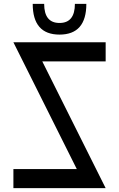

<svg xmlns="http://www.w3.org/2000/svg" viewBox="-20 -980 620 1000"><path d="M530.3 -759.8Q530.3 -726.6 530.3 -660.2Q419.9 -660.2 200.2 -660.2Q309.6 -440.4 530.3 0Q370.1 0 49.8 0Q49.8 -33.2 49.8 -99.6Q160.2 -99.6 379.9 -99.6Q269.5 -320.3 49.8 -759.8Q210 -759.8 530.3 -759.8ZM429.7 -960Q415 -960 370.1 -960Q370.1 -860.4 290 -860.4Q210 -860.4 210 -960Q190.4 -960 150.4 -960Q150.4 -799.8 290 -799.8Q429.7 -799.8 429.7 -960Z"/></svg>

Font: Alibu-Mazigh Belkasim 1
Style: Bold
Weight: 400
Designer: Mazigh Moubarik Belkasim
Version: Version 1.0